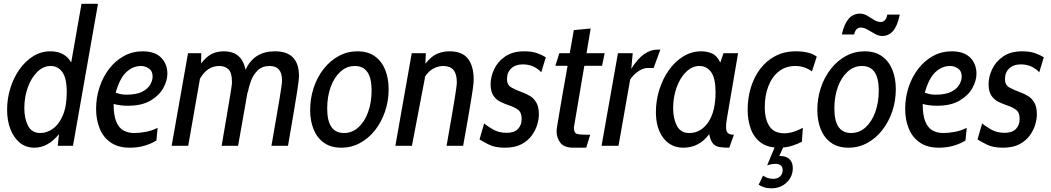

<svg xmlns="http://www.w3.org/2000/svg" viewBox="-20 -770 5548 1014"><path d="M161 10Q117 10 84.8 -16.2Q52.5 -42.5 35 -87.8Q17.5 -133 17.5 -190.5Q17.5 -249 34.5 -304Q51.5 -359 82.5 -403Q113.5 -447 155 -473Q196.5 -499 246 -499Q322.5 -499 356 -440L410.5 -750H497.5L365.5 0H285L291.5 -61.5Q233.5 10 161 10ZM192.5 -67.5Q228.5 -67.5 260.5 -91Q292.5 -114.5 312.5 -162.2Q332.5 -210 332.5 -283.5Q332.5 -357 309.2 -389.2Q286 -421.5 247.5 -421.5Q209 -421.5 177.2 -390.5Q145.5 -359.5 127 -308.8Q108.5 -258 108.5 -198.5Q108.5 -144 128.2 -105.8Q148 -67.5 192.5 -67.5Z M806 -28Q780 -11.5 744.2 -0.8Q708.5 10 665.5 10Q604.5 10 565 -17.2Q525.5 -44.5 506.5 -91Q487.5 -137.5 487.5 -194.5Q487.5 -254.5 505.5 -309.2Q523.5 -364 556.5 -406.8Q589.5 -449.5 634.5 -474.2Q679.5 -499 733.5 -499Q797.5 -499 830.8 -465.8Q864 -432.5 864 -380Q864 -344.5 842.5 -305.2Q821 -266 775 -238.8Q729 -211.5 656 -211.5Q635.5 -211.5 615.5 -214Q595.5 -216.5 580 -221Q580 -161 594 -127.5Q608 -94 632.5 -80.8Q657 -67.5 688 -67.5Q716 -67.5 749.2 -73.5Q782.5 -79.5 812.5 -95ZM724.5 -421.5Q682 -421.5 647.2 -389.2Q612.5 -357 591 -280.5Q604.5 -275.5 617.8 -272.8Q631 -270 647.5 -270Q701 -270 731 -285.5Q761 -301 773.5 -323.2Q786 -345.5 786 -366Q786 -395 766.5 -408.2Q747 -421.5 724.5 -421.5Z M886.5 0 973 -489H1043L1042 -435Q1071.5 -472.5 1099.5 -485.8Q1127.5 -499 1163 -499Q1186 -499 1208.8 -491.8Q1231.5 -484.5 1249.5 -463.8Q1267.5 -443 1277 -401.5Q1320.5 -499 1432.5 -499Q1559 -499 1559 -368Q1559 -359 1557.2 -342.8Q1555.5 -326.5 1549.8 -289.8Q1544 -253 1532.5 -184Q1521 -115 1501 0H1413.5Q1429.5 -92 1440 -152.5Q1450.5 -213 1456.5 -249.5Q1462.5 -286 1465.2 -305Q1468 -324 1468.8 -332.5Q1469.5 -341 1469.5 -346Q1469.5 -421.5 1404 -421.5Q1365 -421.5 1341.2 -398.5Q1317.5 -375.5 1305.5 -343Q1293.5 -310.5 1288.5 -281L1287.5 -284L1237.5 0H1150.5Q1167 -96 1177.2 -156.5Q1187.5 -217 1193.2 -251.8Q1199 -286.5 1201.5 -303Q1204 -319.5 1204.5 -326Q1205 -332.5 1205 -338.5Q1205 -386 1186.5 -403.8Q1168 -421.5 1138.5 -421.5Q1074 -421.5 1036 -354L974 0Z M1782.5 10Q1727 10 1690.5 -16.2Q1654 -42.5 1636 -87.5Q1618 -132.5 1618 -188.5Q1618 -251 1636.8 -307Q1655.5 -363 1689.5 -406.2Q1723.5 -449.5 1769 -474.2Q1814.5 -499 1867.5 -499Q1923.5 -499 1960 -472.5Q1996.5 -446 2014.5 -400.8Q2032.5 -355.5 2032.5 -299Q2032.5 -237 2013.5 -181.2Q1994.5 -125.5 1960.8 -82.5Q1927 -39.5 1881.5 -14.8Q1836 10 1782.5 10ZM1796.5 -67.5Q1839.5 -67.5 1872.5 -97.2Q1905.5 -127 1924 -178Q1942.5 -229 1942.5 -292.5Q1942.5 -421.5 1854 -421.5Q1811 -421.5 1778 -391.5Q1745 -361.5 1726.5 -310.8Q1708 -260 1708 -196.5Q1708 -67.5 1796.5 -67.5Z M2068 0 2154.5 -489H2229L2226.5 -433.5Q2258.5 -473.5 2289 -486.2Q2319.5 -499 2354 -499Q2421 -499 2451.2 -460.2Q2481.5 -421.5 2481.5 -351Q2481.5 -342 2480.8 -331Q2480 -320 2477 -299.8Q2474 -279.5 2468.2 -243Q2462.5 -206.5 2452.2 -147.8Q2442 -89 2426 0H2338.5Q2354 -88.5 2364 -146.5Q2374 -204.5 2379.8 -239.8Q2385.5 -275 2388.2 -293.8Q2391 -312.5 2391.8 -321.5Q2392.5 -330.5 2392.5 -337Q2392.5 -421.5 2322 -421.5Q2294.5 -421.5 2269 -408Q2243.5 -394.5 2224 -364.5L2223.5 -355.5L2155.5 0Z M2646.5 10Q2595 10 2562.2 -6.2Q2529.5 -22.5 2512.5 -33.5L2537 -118.5Q2552.5 -104.5 2583.5 -86.5Q2614.5 -68.5 2655.5 -68.5Q2695.5 -68.5 2715.2 -88.8Q2735 -109 2735 -142Q2735 -176.5 2715.5 -190.5Q2696 -204.5 2671.5 -212.5Q2647 -220.5 2623.8 -231.8Q2600.5 -243 2585.8 -264.8Q2571 -286.5 2571 -326Q2571 -364 2589.5 -404Q2608 -444 2647.5 -471.5Q2687 -499 2749 -499Q2789.5 -499 2817.5 -488.8Q2845.5 -478.5 2862.5 -467.5L2838.5 -388Q2822 -407 2797 -418.5Q2772 -430 2741 -430Q2703 -430 2680.2 -408.8Q2657.5 -387.5 2657.5 -352Q2657.5 -321 2680.8 -308Q2704 -295 2738 -282.5Q2759.5 -275 2779.5 -262.8Q2799.5 -250.5 2812.8 -227.8Q2826 -205 2826 -165Q2826 -143 2817.8 -113.5Q2809.5 -84 2789.5 -55.8Q2769.5 -27.5 2734.8 -8.8Q2700 10 2646.5 10Z M3007.5 10Q2959.5 10 2939.5 -16Q2919.5 -42 2919.5 -76.5Q2919.5 -79.5 2920 -85.5Q2920.5 -91.5 2923.2 -108.8Q2926 -126 2932.2 -162.5Q2938.5 -199 2949.2 -262Q2960 -325 2977.5 -422.5H2913L2934 -489H2989Q2999 -545 3010.5 -611L3099.5 -619.5L3077.5 -489H3173.5L3159.5 -422.5H3066L3011 -98Q3010.5 -68.5 3025.5 -63.5Q3040.5 -58.5 3073.5 -58.5H3097L3076 10Z M3157 0 3243.5 -489H3321.5L3314 -406.5Q3347.5 -460.5 3382 -484.2Q3416.5 -508 3451 -508H3467.5L3432 -411H3400Q3375.5 -411 3348.8 -391.8Q3322 -372.5 3308 -349.5L3246.5 0Z M3589 10Q3522.5 10 3483.2 -41.5Q3444 -93 3444 -178Q3444 -239 3462 -296.2Q3480 -353.5 3512.2 -399.2Q3544.5 -445 3588.5 -472Q3632.5 -499 3684 -499Q3714 -499 3740.5 -487.5Q3767 -476 3784 -439.5L3801 -489H3878L3818.5 -141Q3814.5 -117 3814.5 -99.5Q3814.5 -76.5 3824 -67.5Q3833.5 -58.5 3856 -58.5L3831.5 10Q3802 10 3780.8 6.8Q3759.5 3.5 3746 -11.2Q3732.5 -26 3725.5 -61.5Q3672.5 10 3589 10ZM3620 -67.5Q3681.5 -67.5 3720.2 -124.2Q3759 -181 3759 -283.5Q3759 -356.5 3735.8 -389Q3712.5 -421.5 3674 -421.5Q3635.5 -421.5 3603.8 -390.5Q3572 -359.5 3553.5 -308.5Q3535 -257.5 3535 -197.5Q3535 -143.5 3555 -105.5Q3575 -67.5 3620 -67.5Z M4093 10Q4034 10 3997.8 -17Q3961.5 -44 3945 -89.5Q3928.5 -135 3928.5 -190.5Q3928.5 -251.5 3945.2 -307Q3962 -362.5 3994.5 -405.8Q4027 -449 4074.5 -474Q4122 -499 4183 -499Q4256 -499 4293.5 -471L4268 -393Q4228 -421.5 4181 -421.5Q4129 -421.5 4092.8 -392.5Q4056.5 -363.5 4037.8 -314.5Q4019 -265.5 4019 -204.5Q4019 -139 4044 -102.5Q4069 -66 4122 -66Q4166.5 -66 4220 -95L4215 -21.5Q4193.5 -10 4162.8 0Q4132 10 4093 10ZM4167 117.5Q4167 163 4134.5 193.8Q4102 224.5 4053.5 224.5Q4031.5 224.5 4014.8 218.8Q3998 213 3986.5 205.5L4010 157.5Q4034 174.5 4063.5 174.5Q4086.5 174.5 4100 161.5Q4113.5 148.5 4113.5 129Q4113.5 95.5 4074.5 95.5Q4065 95.5 4054.2 97.2Q4043.5 99 4031.5 103.5L4074.5 0H4120L4095.5 54Q4098.5 54 4101.5 54Q4132.5 54 4149.8 71Q4167 88 4167 117.5Z M4461 10Q4405.5 10 4369 -16.2Q4332.5 -42.5 4314.5 -87.5Q4296.5 -132.5 4296.5 -188.5Q4296.5 -251 4315.2 -307Q4334 -363 4368 -406.2Q4402 -449.5 4447.5 -474.2Q4493 -499 4546 -499Q4602 -499 4638.5 -472.5Q4675 -446 4693 -400.8Q4711 -355.5 4711 -299Q4711 -237 4692 -181.2Q4673 -125.5 4639.2 -82.5Q4605.5 -39.5 4560 -14.8Q4514.5 10 4461 10ZM4475 -67.5Q4518 -67.5 4551 -97.2Q4584 -127 4602.5 -178Q4621 -229 4621 -292.5Q4621 -421.5 4532.5 -421.5Q4489.5 -421.5 4456.5 -391.5Q4423.5 -361.5 4405 -310.8Q4386.5 -260 4386.5 -196.5Q4386.5 -67.5 4475 -67.5ZM4639.5 -580Q4620.5 -580 4600.5 -591.2Q4580.5 -602.5 4561.8 -613.5Q4543 -624.5 4526.5 -624.5Q4498.5 -624.5 4491 -588H4426Q4450 -698 4521 -698Q4542 -698 4560.2 -687Q4578.5 -676 4596 -665Q4613.5 -654 4631 -654Q4659 -654 4666 -693H4732Q4719.5 -633 4696.5 -606.5Q4673.5 -580 4639.5 -580Z M5079 -28Q5053 -11.5 5017.2 -0.8Q4981.5 10 4938.5 10Q4877.5 10 4838 -17.2Q4798.5 -44.5 4779.5 -91Q4760.5 -137.5 4760.5 -194.5Q4760.5 -254.5 4778.5 -309.2Q4796.5 -364 4829.5 -406.8Q4862.5 -449.5 4907.5 -474.2Q4952.5 -499 5006.5 -499Q5070.5 -499 5103.8 -465.8Q5137 -432.5 5137 -380Q5137 -344.5 5115.5 -305.2Q5094 -266 5048 -238.8Q5002 -211.5 4929 -211.5Q4908.5 -211.5 4888.5 -214Q4868.5 -216.5 4853 -221Q4853 -161 4867 -127.5Q4881 -94 4905.5 -80.8Q4930 -67.5 4961 -67.5Q4989 -67.5 5022.2 -73.5Q5055.5 -79.5 5085.5 -95ZM4997.5 -421.5Q4955 -421.5 4920.2 -389.2Q4885.5 -357 4864 -280.5Q4877.5 -275.5 4890.8 -272.8Q4904 -270 4920.5 -270Q4974 -270 5004 -285.5Q5034 -301 5046.5 -323.2Q5059 -345.5 5059 -366Q5059 -395 5039.5 -408.2Q5020 -421.5 4997.5 -421.5Z M5276.5 10Q5225 10 5192.2 -6.2Q5159.5 -22.5 5142.5 -33.5L5167 -118.5Q5182.5 -104.5 5213.5 -86.5Q5244.5 -68.5 5285.5 -68.5Q5325.5 -68.5 5345.2 -88.8Q5365 -109 5365 -142Q5365 -176.5 5345.5 -190.5Q5326 -204.5 5301.5 -212.5Q5277 -220.5 5253.8 -231.8Q5230.5 -243 5215.8 -264.8Q5201 -286.5 5201 -326Q5201 -364 5219.5 -404Q5238 -444 5277.5 -471.5Q5317 -499 5379 -499Q5419.5 -499 5447.5 -488.8Q5475.5 -478.5 5492.5 -467.5L5468.5 -388Q5452 -407 5427 -418.5Q5402 -430 5371 -430Q5333 -430 5310.2 -408.8Q5287.5 -387.5 5287.5 -352Q5287.5 -321 5310.8 -308Q5334 -295 5368 -282.5Q5389.5 -275 5409.5 -262.8Q5429.5 -250.5 5442.8 -227.8Q5456 -205 5456 -165Q5456 -143 5447.8 -113.5Q5439.5 -84 5419.5 -55.8Q5399.5 -27.5 5364.8 -8.8Q5330 10 5276.5 10Z"/></svg>

Font: Cabin Condensed
Style: Italic
Weight: 400
Width: 3
Italic angle: -10°
Designer: Pablo Impallari
Foundry: Pablo Impallari. http://www.impallari.com Igino Marini. http://www.ikern.com
Version: Version 3.001; ttfautohint (v1.8.3)